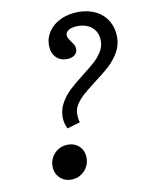

<svg xmlns="http://www.w3.org/2000/svg" viewBox="-76 -686 571 752"><g transform="rotate(-10 210.0 -310.0)"><path d="M155.6 -235.5Q155.6 -266.1 170.6 -291.9Q185.5 -317.7 206.5 -337.5Q227.4 -357.3 262.9 -384.7Q295.2 -409.7 312.9 -425.8Q330.6 -441.9 342.7 -461.7Q354.8 -481.5 354.8 -504Q354.8 -525.8 345.2 -542.3Q335.5 -558.9 317.7 -567.7Q300 -576.6 276.6 -576.6Q254 -576.6 240.3 -569Q226.6 -561.3 226.6 -548.4Q226.6 -541.9 230.6 -535.1Q234.7 -528.2 239.5 -521.8Q246.8 -512.1 250.4 -505.2Q254 -498.4 254 -489.5Q254 -474.2 242.3 -465.3Q230.6 -456.5 211.3 -456.5Q184.7 -456.5 168.1 -474.2Q151.6 -491.9 151.6 -521.8Q151.6 -552.4 169.4 -577.4Q187.1 -602.4 218.1 -616.5Q249.2 -630.6 287.1 -630.6Q326.6 -630.6 356.9 -615.3Q387.1 -600 403.6 -571.8Q420.2 -543.5 420.2 -507.3Q420.2 -475 404 -447.2Q387.9 -419.4 364.5 -398Q341.1 -376.6 304 -349.2Q271.8 -324.2 254.8 -309.3Q237.9 -294.4 225.8 -276.2Q213.7 -258.1 213.7 -238.7Q213.7 -229 214.9 -219.4Q216.1 -209.7 218.5 -204L166.9 -188.7Q161.3 -199.2 158.5 -210.9Q155.6 -222.6 155.6 -235.5ZM83.1 -52.4Q83.1 -83.1 104.4 -104.4Q125.8 -125.8 156.5 -125.8Q184.7 -125.8 202.4 -108.1Q220.2 -90.3 220.2 -62.1Q220.2 -31.5 198.8 -10.1Q177.4 11.3 146.8 11.3Q119.4 11.3 101.2 -6.9Q83.1 -25 83.1 -52.4Z"/></g></svg>

Font: Playfair Micro SmCond SmLight
Style: Italic
Weight: 360
Width: 4
Italic angle: -15.6°
Designer: Claus Eggers Sørensen
Foundry: Claus Eggers Sørensen
Version: Version 2.203;Glyphs 3.3 (3326)